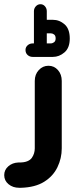

<svg xmlns="http://www.w3.org/2000/svg" viewBox="-117 -716 359 911"><path d="M44 -510V-663Q44 -676 53 -686Q62 -696 75 -696Q88 -696 96.5 -686Q105 -676 105 -663V-622H134Q165 -622 189.5 -600.5Q214 -579 214 -533Q214 -489 189 -467.5Q164 -446 134 -446H38Q24 -446 14 -455Q4 -464 4 -479Q4 -492 14 -501Q24 -510 38 -510ZM105 -558V-510H123Q132 -510 139.5 -515.5Q147 -521 147 -534Q147 -547 139.5 -552.5Q132 -558 123 -558ZM-17 175H-26Q-56 175 -76.5 158Q-97 141 -97 115Q-97 90 -77.5 73Q-58 56 -30 55H-25Q-2 55 12.5 49Q27 43 34 33Q41 23 44.5 11.5Q48 0 48 -12V-332Q48 -363 67 -383.5Q86 -404 113 -404Q140 -404 158 -383.5Q176 -363 176 -332V-12Q176 35 155.5 77.5Q135 120 92.5 146.5Q50 173 -17 175Z"/></svg>

Font: Beiruti ExtraBold
Style: Regular
Weight: 800
Designer: Arlette Boutros
Foundry: Boutros
Version: Version 1.41